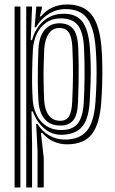

<svg xmlns="http://www.w3.org/2000/svg" viewBox="-20 -629 508 849"><path d="M146 200V37.5L139.8 -80.8H146Q164.8 -49.5 196.8 -30.6Q228.8 -11.8 265.8 -11.8Q332 -11.8 363.8 -50.2Q395.5 -88.8 402 -176.2Q405.2 -221.5 406.4 -261.2Q407.5 -301 406.8 -339.5Q406 -378 402.8 -419.5Q395.8 -507.5 365.2 -548.1Q334.8 -588.8 270 -588.8Q228.2 -588.8 193.8 -566.4Q159.2 -544 139.2 -508.2H133.2L140.5 -600H165V-591.5L156.2 -556.5H161.2Q181.5 -581.8 211.2 -595.5Q241 -609.2 275.5 -609.2Q349.8 -609.2 385.1 -564Q420.5 -518.8 428.8 -419.2Q431.8 -379 432.4 -340Q433 -301 431.9 -261.1Q430.8 -221.2 427.8 -177.8Q420.5 -78.8 385.4 -34.8Q350.2 9.2 275.8 9.2Q243.8 9.2 215.4 -4Q187 -17.2 167 -41.5H161L173.5 69.8V200ZM44.5 200V-600H70.2V200ZM96 200V-600H121.8L115.8 -451.5H121.8Q134.5 -501.5 171 -534.9Q207.5 -568.2 262.8 -568.2Q317 -568.2 344 -533.4Q371 -498.5 377.2 -419.5Q380.5 -378.8 381.1 -340.5Q381.8 -302.2 380.5 -262.4Q379.2 -222.5 376.5 -176.5Q371 -99.2 341.8 -67Q312.5 -34.8 255.2 -33Q209.5 -31.8 175.9 -60.9Q142.2 -90 125 -136H119.2L121.8 4V200ZM250.8 -54Q301.2 -54 324.2 -83.4Q347.2 -112.8 350.5 -177Q353.5 -234.2 354 -293.5Q354.5 -352.8 351.5 -418.2Q348 -487.5 324.1 -517.6Q300.2 -547.8 249.5 -547.8Q211.5 -547.8 184.5 -529.1Q157.5 -510.5 142.6 -479.2Q127.8 -448 125.5 -410Q123.2 -365.8 122.4 -325.9Q121.5 -286 122.1 -250.9Q122.8 -215.8 124.8 -185Q127.8 -147.8 143.4 -118.1Q159 -88.5 186.2 -71.2Q213.5 -54 250.8 -54ZM247 -73.8Q201.8 -73.8 177.1 -103.2Q152.5 -132.8 149.8 -184.8Q147.8 -221.8 147.2 -259.2Q146.8 -296.8 147.5 -334.5Q148.2 -372.2 149.8 -410.5Q152.8 -469 178 -497.5Q203.2 -526 242.8 -526Q282.5 -526 302.9 -501.9Q323.2 -477.8 326 -419.2Q327.5 -380.8 327.9 -342.1Q328.2 -303.5 327.5 -262.8Q326.8 -222 325 -177.5Q322.8 -120.5 303.9 -97.1Q285 -73.8 247 -73.8ZM247 -94.8Q273 -94.8 285 -114.2Q297 -133.8 299.2 -178.2Q302.5 -244.5 302.8 -300.8Q303 -357 300 -419.2Q298 -464.5 284.6 -484.9Q271.2 -505.2 242.8 -505.2Q212.2 -505.2 195.2 -479.9Q178.2 -454.5 175.5 -410Q173.8 -376.2 173 -338.2Q172.2 -300.2 172.9 -261Q173.5 -221.8 175.5 -184Q177.8 -142.5 196 -118.6Q214.2 -94.8 247 -94.8Z"/></svg>

Font: Big Shoulders Inline Display Thin ExtraBold
Style: Regular
Weight: 800
Version: Version 2.002